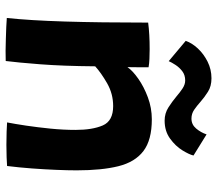

<svg xmlns="http://www.w3.org/2000/svg" viewBox="-66 -724 796 705"><g transform="rotate(90 332.5 -371.0)"><path d="M203.5 6.5Q188 7 166 7Q144 7 121.5 6Q103 5.5 79 4.5Q55 3.5 45.5 2.5Q54.5 -81 58.5 -210Q62.5 -339 62.5 -516.5Q104.5 -522 160 -522Q178 -522 195.5 -521.2Q213 -520.5 226.5 -518Q226.5 -511 226.5 -485.2Q226.5 -459.5 226 -440.5Q239 -459.5 268.5 -480.2Q298 -501 337 -515.5Q376 -530 417.5 -530Q493.5 -530 534 -499.2Q574.5 -468.5 589.8 -407.2Q605 -346 605 -254Q605 -222 603.2 -179.2Q601.5 -136.5 598 -89.5Q594.5 -42.5 589 1.5Q578.5 2.5 557 3.2Q535.5 4 511.5 4Q486 4 463 3.2Q440 2.5 429 1.5Q434.5 -26.5 440.8 -68.5Q447 -110.5 451.8 -158Q456.5 -205.5 456.5 -249.5Q456.5 -312 440 -350Q423.5 -388 369 -388Q324 -388 285.2 -365.8Q246.5 -343.5 223 -322Q222 -203.5 215.5 -119.8Q209 -36 203.5 6.5ZM129.5 -654.5Q137.5 -677.5 157.5 -699Q177.5 -720.5 206 -734.8Q234.5 -749 267 -749Q296 -749 316.2 -736.2Q336.5 -723.5 353.5 -708.5Q368 -695.5 382.5 -685.5Q397 -675.5 415 -675.5Q437 -675.5 451.5 -692.8Q466 -710 473 -731L550.5 -683Q547 -667.5 531.5 -642.2Q516 -617 488.5 -597Q461 -577 422.5 -577Q395.5 -577 373.8 -591Q352 -605 333.5 -620.5Q318.5 -633.5 304 -643Q289.5 -652.5 275 -652.5Q255 -652.5 241 -641.8Q227 -631 217.8 -616.8Q208.5 -602.5 204 -592Z"/></g></svg>

Font: Grandstander
Style: Bold
Weight: 700
Designer: Tyler Finck
Foundry: Etcetera Type Co
Version: Version 1.200; ttfautohint (v1.8.3)